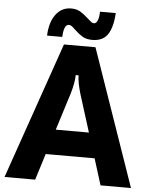

<svg xmlns="http://www.w3.org/2000/svg" viewBox="-62 -1017 840 1068"><g transform="rotate(5 357.5 -483.0)"><path d="M175 0H4L269 -763H445L710 0H540L494 -147H221ZM265 -287H450L384 -497Q365 -562 365 -599H349Q349 -559 331 -497ZM324 -850Q322 -852 314 -859.5Q306 -867 299.5 -870.5Q293 -874 287 -874Q259 -874 256 -804H171Q174 -879 206.5 -922.5Q239 -966 292 -966Q322 -966 343 -953.5Q364 -941 388 -919Q402 -906 409.5 -900.5Q417 -895 425 -895Q437 -895 444.5 -912Q452 -929 453 -962H541Q536 -880 508.5 -841Q481 -802 424 -802Q390 -802 368.5 -815Q347 -828 324 -850Z"/></g></svg>

Font: Open Sauce Sans ExtraBold
Style: Regular
Weight: 800
Designer: Alfredo Marco Pradil
Foundry: Creative Sauce Fz LLC
Version: Version 1.477